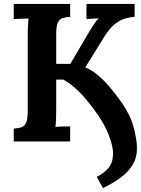

<svg xmlns="http://www.w3.org/2000/svg" viewBox="-20 -720 718 977"><path d="M504 237 472 180Q507 163 530.5 136.5Q554 110 555 66Q557 27 533 -34Q509 -95 465 -154Q421 -214 391 -244.5Q361 -275 340.5 -290Q320 -305 302 -315H266V-164Q266 -137 265 -112Q264 -87 262 -74Q278 -76 302.5 -76.5Q327 -77 337 -77V0H50V-66Q73 -67 88.5 -72Q104 -77 112.5 -95Q121 -113 121 -153V-536Q121 -563 122.5 -588Q124 -613 125 -626Q109 -625 85 -624.5Q61 -624 50 -623V-700H337V-634Q315 -633 299 -628Q283 -623 274.5 -605.5Q266 -588 266 -547V-395H338L415 -526Q432 -556 451 -586Q470 -616 483 -627Q467 -626 449 -625Q431 -624 420 -623V-700H665V-634Q643 -633 617.5 -626Q592 -619 565 -598Q538 -577 510 -532L414 -377Q432 -370 453 -356.5Q474 -343 504 -314Q534 -285 575 -231Q637 -151 657 -82.5Q677 -14 677 36Q677 83 654.5 119.5Q632 156 593 184.5Q554 213 504 237Z"/></svg>

Font: Lora
Style: Weight 700
Weight: 700
Designer: Olga Karpushina, Alexei Vanyashin (Cyrillic)
Foundry: Cyreal
Version: Version 3.001